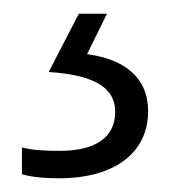

<svg xmlns="http://www.w3.org/2000/svg" viewBox="-20 -20 249 280"><path d="M196 142C196 92 160 66 107 59L136 0H95L51 85C112 89 148 105 148 143C148 182 117 200 67 200C45 200 27 199 12 195V234C25 238 43 240 66 240C147 240 196 203 196 142Z"/></svg>

Font: Noto Sans Myanmar UI Light
Style: Regular
Weight: 300
Designer: Monotype Design Team
Foundry: Monotype Imaging Inc.
Version: Version 2.103